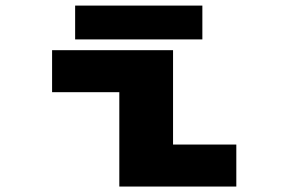

<svg xmlns="http://www.w3.org/2000/svg" viewBox="-20 -684 1090 704"><path d="M255.5 -663.5H722V-539.5H255.5ZM614.5 -154H846.5V0H417.5V-346H171V-500H614.5Z"/></svg>

Font: League Mono Extended ExtraBold
Style: Regular
Weight: 800
Width: 9
Designer: Tyler Finck
Foundry: The League of Moveable Type / Tyler Finck
Version: Version 2.210